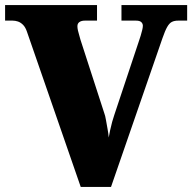

<svg xmlns="http://www.w3.org/2000/svg" viewBox="-20 -734 755 754"><path d="M86 -609Q80 -627 70.5 -636.5Q61 -646 50.5 -649.5Q40 -653 30 -653H0V-714H361V-653H313Q300 -653 292 -647.5Q284 -642 284 -631Q284 -624 286 -614.5Q288 -605 291 -596Q294 -587 296 -578L390 -288Q393 -281 396 -263.5Q399 -246 402.5 -227Q406 -208 407 -194Q409 -206 412.5 -222.5Q416 -239 420.5 -255.5Q425 -272 429 -283L524 -568Q529 -582 532.5 -594Q536 -606 538.5 -616Q541 -626 541 -633Q541 -641 535 -647Q529 -653 514 -653H457V-714H715V-653H680Q665 -653 655 -648Q645 -643 636.5 -628Q628 -613 618 -584L416 0H297Z"/></svg>

Font: Noto Serif Khmer Black
Style: Regular
Weight: 900
Version: Version 2.003